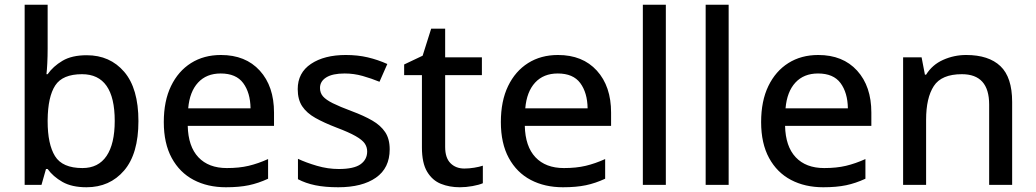

<svg xmlns="http://www.w3.org/2000/svg" viewBox="-20 -780 4370 810"><path d="M181 -576Q181 -543 179.5 -513Q178 -483 176 -467H181Q204 -500 243.5 -523.5Q283 -547 346 -547Q444 -547 504 -477Q564 -407 564 -269Q564 -131 503.5 -60.5Q443 10 345 10Q283 10 243.5 -12.5Q204 -35 181 -67H174L155 0H84V-760H181ZM326 -467Q244 -467 213 -419.5Q182 -372 181 -274V-268Q181 -172 212 -121.5Q243 -71 328 -71Q395 -71 429.5 -122Q464 -173 464 -270Q464 -467 326 -467Z M912 -548Q1016 -548 1076 -482Q1136 -416 1136 -305V-249H772Q774 -162 817 -116.5Q860 -71 937 -71Q989 -71 1029 -80.5Q1069 -90 1111 -109V-26Q1070 -7 1029.5 1.5Q989 10 933 10Q856 10 797 -21Q738 -52 704.5 -113.5Q671 -175 671 -265Q671 -354 701.5 -417Q732 -480 786 -514Q840 -548 912 -548ZM911 -470Q851 -470 815.5 -431.5Q780 -393 774 -323H1037Q1036 -389 1006 -429.5Q976 -470 911 -470Z M1624 -150Q1624 -71 1566 -30.5Q1508 10 1407 10Q1351 10 1310 1.5Q1269 -7 1237 -24V-110Q1271 -94 1317 -80.5Q1363 -67 1409 -67Q1473 -67 1501 -87Q1529 -107 1529 -141Q1529 -160 1518.5 -175Q1508 -190 1480 -206Q1452 -222 1399 -242Q1347 -262 1310.5 -282.5Q1274 -303 1255 -331.5Q1236 -360 1236 -404Q1236 -473 1292 -510.5Q1348 -548 1439 -548Q1489 -548 1531.5 -538Q1574 -528 1614 -510L1581 -435Q1547 -449 1510 -459.5Q1473 -470 1434 -470Q1383 -470 1356.5 -453.5Q1330 -437 1330 -409Q1330 -388 1342.5 -373.5Q1355 -359 1384 -344.5Q1413 -330 1464 -311Q1515 -292 1550.5 -271.5Q1586 -251 1605 -222.5Q1624 -194 1624 -150Z M1939 -69Q1959 -69 1980.5 -72.5Q2002 -76 2017 -81V-7Q2001 0 1973.5 5Q1946 10 1920 10Q1876 10 1840 -4.5Q1804 -19 1782 -55.5Q1760 -92 1760 -158V-463H1685V-508L1763 -545L1799 -659H1858V-538H2013V-463H1858V-160Q1858 -114 1880.5 -91.5Q1903 -69 1939 -69Z M2334 -548Q2438 -548 2498 -482Q2558 -416 2558 -305V-249H2194Q2196 -162 2239 -116.5Q2282 -71 2359 -71Q2411 -71 2451 -80.5Q2491 -90 2533 -109V-26Q2492 -7 2451.5 1.5Q2411 10 2355 10Q2278 10 2219 -21Q2160 -52 2126.5 -113.5Q2093 -175 2093 -265Q2093 -354 2123.5 -417Q2154 -480 2208 -514Q2262 -548 2334 -548ZM2333 -470Q2273 -470 2237.5 -431.5Q2202 -393 2196 -323H2459Q2458 -389 2428 -429.5Q2398 -470 2333 -470Z M2789 0H2692V-760H2789Z M3054 0H2957V-760H3054Z M3432 -548Q3536 -548 3596 -482Q3656 -416 3656 -305V-249H3292Q3294 -162 3337 -116.5Q3380 -71 3457 -71Q3509 -71 3549 -80.5Q3589 -90 3631 -109V-26Q3590 -7 3549.5 1.5Q3509 10 3453 10Q3376 10 3317 -21Q3258 -52 3224.5 -113.5Q3191 -175 3191 -265Q3191 -354 3221.5 -417Q3252 -480 3306 -514Q3360 -548 3432 -548ZM3431 -470Q3371 -470 3335.5 -431.5Q3300 -393 3294 -323H3557Q3556 -389 3526 -429.5Q3496 -470 3431 -470Z M4056 -548Q4151 -548 4200.5 -501Q4250 -454 4250 -350V0H4153V-339Q4153 -467 4038 -467Q3952 -467 3919.5 -417Q3887 -367 3887 -275V0H3790V-538H3868L3882 -465H3887Q3913 -507 3959 -527.5Q4005 -548 4056 -548Z"/></svg>

Font: Noto Sans Kayah Li Medium
Style: Regular
Weight: 500
Designer: Monotype Design Team, Sérgio Martins
Foundry: Monotype Imaging Inc.
Version: Version 2.002; ttfautohint (v1.8.4.7-5d5b)